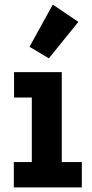

<svg xmlns="http://www.w3.org/2000/svg" viewBox="-20 -813 399 833"><path d="M41 -390V-500H248V-110H335V0H40V-110H118V-390ZM320 -718 192 -560 108 -610 209 -793Z"/></svg>

Font: Cherry Swash
Style: Bold
Weight: 700
Designer: Kasatkina Nataliya
Foundry: Nataliya Kasatkina
Version: Version 1.001